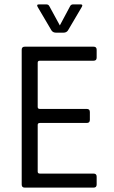

<svg xmlns="http://www.w3.org/2000/svg" viewBox="-20 -856 520 876"><path d="M235 -707Q222 -707 215 -717L152 -824Q145 -836 158 -836H191Q201 -836 205 -828L253 -740L300 -828Q304 -836 314 -836H348Q360 -836 353 -824L290 -717Q283 -707 270 -707ZM407 0H93Q79 0 79 -14V-629Q79 -643 93 -643H407Q421 -643 421 -629V-593Q421 -579 407 -579H162Q152 -579 152 -570V-368Q152 -359 162 -359H376Q390 -359 390 -345V-309Q390 -295 376 -295H162Q152 -295 152 -286V-73Q152 -64 162 -64H407Q421 -64 421 -50V-14Q421 0 407 0Z"/></svg>

Font: Rajdhani Medium
Style: Regular
Weight: 500
Designer: Satya Rajpurohit, Jyotish Sonowal
Foundry: Indian Type Foundry
Version: Version 1.201 February 1, 2022